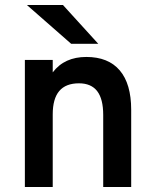

<svg xmlns="http://www.w3.org/2000/svg" viewBox="-20 -752 622 772"><path d="M80 0V-511H192V-461Q216 -492.5 249.8 -507.8Q283.5 -523 327 -523Q415.5 -523 461.5 -469Q507.5 -415 507.5 -310.5V0H395V-290Q395 -354 370.8 -385.5Q346.5 -417 297.5 -417Q244.5 -417 218.2 -386Q192 -355 192 -292V0ZM266 -576 88 -732H233L375 -576Z"/></svg>

Font: Overpass SemiBold
Style: Regular
Weight: 600
Designer: Delve Withrington, Dave Bailey, Thomas Jockin
Foundry: Delve Fonts LLC
Version: Version 4.000